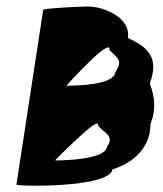

<svg xmlns="http://www.w3.org/2000/svg" viewBox="-20 -580 506 596"><path d="M31 -7C30 -1 320 4 329 -54C397 -76 447 -123 447 -195C464 -236 462 -276 445 -321C475 -401 439 -434 377 -462C387 -525 303 -560 251 -560C245 -560 115 -555 114 -549ZM151 -82C151 -82 289 -224 284 -192C300 -166 338 -162 312 -124C306 -85 181 -82 151 -82ZM186 -314C186 -314 327 -471 320 -424C346 -398 362 -394 338 -355C332 -316 219 -314 186 -314Z"/></svg>

Font: Ampere
Style: SCCndIta
Weight: 400
Version: Version 1